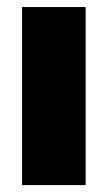

<svg xmlns="http://www.w3.org/2000/svg" viewBox="-20 -536 312 556"><path d="M43.9 0H228V-515.6H43.9Z"/></svg>

Font: Raveo Display Display ExtraBold
Style: Regular
Weight: 800
Designer: Jakub Foglar, Rasmus Andersson (Inter)
Foundry: Jakubfoglar.com
Version: Version 1.100;Glyphs 3.2.3 (3260)